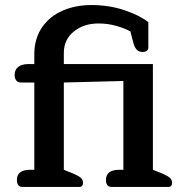

<svg xmlns="http://www.w3.org/2000/svg" viewBox="-20 -741 715 761"><path d="M47 -28Q47 -68 100 -68H116V-414H63Q51 -414 44.5 -422Q38 -430 38 -444Q38 -465 52.5 -476Q67 -487 91 -487H116V-526Q116 -587 146 -631.5Q176 -676 227.5 -698.5Q279 -721 342 -721Q413 -721 473.5 -700.5Q534 -680 568 -653V-554Q568 -535 545 -535Q530 -535 521.5 -544.5Q513 -554 508 -573L497 -616Q477 -628 442.5 -638Q408 -648 370 -648Q312 -648 272.5 -616Q233 -584 233 -531V-487H586V-68L626 -52Q646 -43 654 -35.5Q662 -28 662 -17Q662 0 647 0H423Q400 0 400 -28Q400 -68 453 -68H469V-420L233 -414V-68L273 -52Q293 -43 301 -35.5Q309 -28 309 -17Q309 0 294 0H70Q47 0 47 -28Z"/></svg>

Font: Maitree Semibold
Style: Regular
Weight: 600
Designer: CadsonDemak Team
Foundry: CadsonDemak
Version: Version 1.000